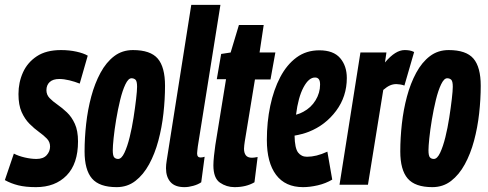

<svg xmlns="http://www.w3.org/2000/svg" viewBox="-47 -760 2007 790"><path d="M-27 -19 10 -128Q29 -118 55 -112Q81 -106 103 -106Q131 -106 145 -121.5Q159 -137 159 -157Q159 -176 146 -189.5Q133 -203 113.5 -217Q94 -231 74.5 -250.5Q55 -270 42 -299Q29 -328 29 -373Q29 -421 47.5 -462Q66 -503 104.5 -528.5Q143 -554 204 -554Q238 -554 267.5 -547.5Q297 -541 314 -531L281 -416Q261 -424 238.5 -429.5Q216 -435 197 -435Q171 -435 157.5 -422.5Q144 -410 144 -389Q144 -370 157 -356.5Q170 -343 189.5 -329.5Q209 -316 228.5 -297.5Q248 -279 261 -250.5Q274 -222 274 -178Q274 -86 227 -38Q180 10 101 10Q58 10 28 2.5Q-2 -5 -27 -19Z M433 10Q362 10 331.5 -25.5Q301 -61 301 -137Q301 -192 307.5 -250.5Q314 -309 328.5 -363Q343 -417 366.5 -460.5Q390 -504 423 -529Q456 -554 500 -554Q572 -554 602 -519Q632 -484 632 -407Q632 -352 625.5 -293.5Q619 -235 604.5 -181Q590 -127 566.5 -84Q543 -41 510 -15.5Q477 10 433 10ZM439 -106Q453 -106 465 -131.5Q477 -157 486.5 -195.5Q496 -234 502.5 -276Q509 -318 513 -352.5Q517 -387 517 -403Q517 -426 510.5 -432Q504 -438 494 -438Q481 -438 469 -413Q457 -388 447.5 -349Q438 -310 431 -268Q424 -226 420.5 -192Q417 -158 417 -142Q417 -119 423 -112.5Q429 -106 439 -106Z M740 -740H860L767 -158Q766 -148 765 -141Q764 -134 764 -129Q764 -112 778 -112Q786 -112 795 -115L781 -10Q768 -1 748.5 4.5Q729 10 712 10Q673 10 654.5 -11Q636 -32 636 -68Q636 -82 639 -100Z M1013 -114 1000 -10Q966 10 918 10Q885 10 858 -8.5Q831 -27 831 -80Q831 -95 833.5 -119Q836 -143 839 -163L883 -434H845L863 -538L902 -544L936 -657H1038L1021 -544H1086L1066 -433H1002L960 -177Q959 -169 958 -162Q957 -155 957 -148Q957 -131 964.5 -121Q972 -111 990 -111Q998 -111 1013 -114Z M1320 -21Q1293 -5 1260.5 2.5Q1228 10 1200 10Q1127 10 1089 -40.5Q1051 -91 1051 -184Q1051 -258 1065 -324.5Q1079 -391 1106 -442.5Q1133 -494 1173 -523.5Q1213 -553 1267 -553Q1325 -553 1352.5 -521Q1380 -489 1380 -439Q1380 -363 1336 -304Q1292 -245 1224 -218Q1195 -207 1165 -202Q1166 -150 1179.5 -132.5Q1193 -115 1216 -115Q1235 -115 1255.5 -120Q1276 -125 1300 -136ZM1250 -441Q1224 -442 1202 -401Q1180 -360 1171 -288Q1189 -293 1201 -300Q1233 -317 1251.5 -347.5Q1270 -378 1270 -412Q1270 -428 1264.5 -434.5Q1259 -441 1250 -441Z M1543 -544 1537 -503Q1559 -529 1579 -541.5Q1599 -554 1618 -554Q1628 -554 1637.5 -552.5Q1647 -551 1657 -546L1617 -408Q1609 -411 1599.5 -412.5Q1590 -414 1584 -414Q1570 -414 1557.5 -408.5Q1545 -403 1530 -390L1467 0H1350L1436 -544Z M1732 10Q1661 10 1630.5 -25.5Q1600 -61 1600 -137Q1600 -192 1606.5 -250.5Q1613 -309 1627.5 -363Q1642 -417 1665.5 -460.5Q1689 -504 1722 -529Q1755 -554 1799 -554Q1871 -554 1901 -519Q1931 -484 1931 -407Q1931 -352 1924.5 -293.5Q1918 -235 1903.5 -181Q1889 -127 1865.5 -84Q1842 -41 1809 -15.5Q1776 10 1732 10ZM1738 -106Q1752 -106 1764 -131.5Q1776 -157 1785.5 -195.5Q1795 -234 1801.5 -276Q1808 -318 1812 -352.5Q1816 -387 1816 -403Q1816 -426 1809.5 -432Q1803 -438 1793 -438Q1780 -438 1768 -413Q1756 -388 1746.5 -349Q1737 -310 1730 -268Q1723 -226 1719.5 -192Q1716 -158 1716 -142Q1716 -119 1722 -112.5Q1728 -106 1738 -106Z"/></svg>

Font: Georama ExtraCondensed
Style: Bold Italic
Weight: 700
Width: 2
Italic angle: -9°
Designer: Jean-Baptiste Levee
Foundry: Production Type
Version: Version 1.000